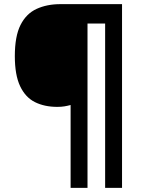

<svg xmlns="http://www.w3.org/2000/svg" viewBox="-20 -780 687 927"><path d="M569.2 127H487.6V-666.3H402.5V127H320.9V-273Q305.9 -269 291.1 -266.5Q276.3 -264 256.6 -264Q194.6 -264 148.6 -287Q102.6 -310 77.1 -364Q51.6 -418 51.6 -509Q51.6 -605 79.1 -659.5Q106.6 -714 156.6 -737Q206.6 -760 271.6 -760H569.2Z"/></svg>

Font: Noto Sans Oriya
Style: Regular
Weight: 400
Designer: Amélie Bonet and Sol Matas
Foundry: Google LLC
Version: Version 2.006